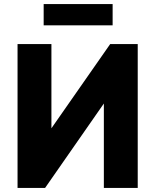

<svg xmlns="http://www.w3.org/2000/svg" viewBox="-20 -921 761 941"><path d="M66 0V-705H232V-255H206L520 -705H655V0H489V-451H515L201 0ZM194 -797V-901H532V-797Z"/></svg>

Font: Nunito Sans 10pt SemiCondensed Black
Style: Regular
Weight: 900
Width: 4
Designer: Vernon Adams
Foundry: Vernon Adams
Version: Version 3.101;gftools[0.9.27]